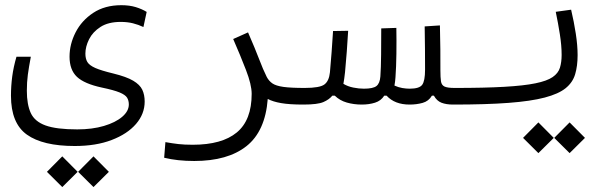

<svg xmlns="http://www.w3.org/2000/svg" viewBox="-20 -407 2384 751"><path d="M272.5 164.1Q147.5 164.1 85.2 119.6Q22.9 75.2 22.9 -32.7Q22.9 -70.3 27.8 -107.7Q32.7 -145 44.4 -185.1H100.6Q92.8 -144 88.9 -114.7Q85 -85.4 85 -52.2Q85 1.5 100.3 34.9Q115.7 68.4 158.2 83.7Q200.7 99.1 282.2 99.1Q340.8 99.1 386.2 85.7Q431.6 72.3 457.8 50Q483.9 27.8 483.9 1.5Q483.9 -13.7 477.1 -24.9Q470.2 -36.1 447.8 -45.4Q425.3 -54.7 378.4 -64.5Q310.1 -79.1 281 -106.4Q252 -133.8 252 -185.5Q252 -233.9 275.6 -280.3Q299.3 -326.7 344.7 -356.7Q390.1 -386.7 454.6 -386.7Q486.3 -386.7 511 -379.2Q535.6 -371.6 553.7 -360.4L541 -301.3Q521.5 -310.5 500 -315.9Q478.5 -321.3 452.1 -321.3Q403.8 -321.3 373.3 -301.8Q342.8 -282.2 328.4 -253.4Q314 -224.6 314 -197.3Q314 -177.2 321.8 -164.3Q329.6 -151.4 352.8 -141.1Q376 -130.9 422.9 -119.6Q474.6 -106.9 501 -91.3Q527.3 -75.7 536.6 -55.9Q545.9 -36.1 545.9 -9.8Q545.9 38.6 512 77.9Q478 117.2 416.7 140.6Q355.5 164.1 272.5 164.1ZM223.6 324.7 163.6 265.1 223.6 204.6 283.7 265.1ZM345.7 324.7 285.6 265.1 345.7 204.6 405.8 265.1Z M1027.3 -20Q1017.6 106.4 944.1 164.6Q870.6 222.7 739.7 222.7Q673.8 222.7 622.1 210L627 148.9Q654.3 153.8 677.7 156.5Q701.2 159.2 733.9 159.2Q848.1 159.2 906.2 111.1Q964.4 63 964.4 -40Q964.4 -75.7 942.1 -133.3Q919.9 -190.9 892.1 -254.4L950.2 -280.3Q978.5 -215.3 993.7 -175.3Q1008.8 -135.3 1023.4 -106Q1031.7 -90.3 1045.4 -80.8Q1059.1 -71.3 1088.4 -67.1Q1117.7 -63 1171.9 -63Q1190.4 -63 1197.8 -56.6Q1205.1 -50.3 1205.1 -33.2Q1205.1 -12.7 1194.3 -5.4Q1183.6 2 1166 2Q1111.8 2 1079.6 -3.7Q1047.4 -9.3 1027.3 -20Z M1395 2Q1363.8 2 1336.4 -5.9Q1309.1 -13.7 1289.6 -32.7H1279.8Q1267.6 -17.6 1244.9 -7.8Q1222.2 2 1167 2L1171.9 -63Q1231 -63 1249 -76.7Q1267.1 -90.3 1270.5 -124Q1274.4 -166.5 1277.1 -203.6Q1279.8 -240.7 1282.7 -285.6L1341.8 -286.6Q1339.4 -243.7 1336.4 -204.8Q1333.5 -166 1329.6 -125Q1326.7 -98.1 1323.2 -79.1Q1340.3 -68.8 1361.8 -64.5Q1383.3 -60.1 1403.3 -60.1Q1439.5 -60.1 1452.6 -70.6Q1465.8 -81.1 1467.8 -107.9Q1470.2 -141.6 1470.7 -193.4Q1471.2 -245.1 1471.2 -295.9L1530.3 -297.9Q1531.2 -249 1530.5 -196.8Q1529.8 -144.5 1526.9 -105Q1525.9 -88.9 1522.9 -72.3Q1538.1 -65.4 1553.5 -62.7Q1568.8 -60.1 1582.5 -60.1Q1620.1 -60.1 1631.3 -75.2Q1642.6 -90.3 1642.6 -134.8Q1642.6 -174.3 1642.3 -213.9Q1642.1 -253.4 1641.1 -303.7L1700.7 -307.6Q1702.1 -256.3 1702.4 -213.4Q1702.6 -170.4 1702.6 -133.3V-131.8Q1702.6 -104 1704.8 -89.1Q1707 -74.2 1718.5 -68.6Q1730 -63 1757.8 -63Q1776.4 -63 1783.7 -55.4Q1791 -47.9 1791 -34.2Q1791 -12.2 1780.3 -5.1Q1769.5 2 1752 2Q1725.6 2 1707 -5.1Q1688.5 -12.2 1677.2 -32.7H1669.4Q1656.7 -11.2 1633.1 -4.6Q1609.4 2 1582 2Q1523.9 2 1492.2 -32.7H1482.9Q1470.2 -12.7 1447 -5.4Q1423.8 2 1395 2Z M1752 2Q1739.3 2 1739.3 -33.7Q1739.3 -63 1757.8 -63Q1875 -63 1951.9 -67.4Q2028.8 -71.8 2074.2 -81.1Q2119.6 -90.3 2141.6 -105.5Q2163.6 -120.6 2170.2 -142.3Q2176.8 -164.1 2176.8 -192.4Q2176.8 -229 2169.9 -272.7Q2163.1 -316.4 2153.8 -360.8L2213.9 -369.1Q2225.1 -321.8 2232.2 -275.4Q2239.3 -229 2239.3 -191.4Q2239.3 -148.9 2229.7 -116.7Q2220.2 -84.5 2192.4 -62Q2164.6 -39.6 2110.6 -25.4Q2056.6 -11.2 1969.2 -4.6Q1881.8 2 1752 2ZM2085.9 191.9 2025.9 132.3 2085.9 71.8 2146 132.3ZM2208 191.9 2147.9 132.3 2208 71.8 2268.1 132.3Z"/></svg>

Font: Cascadia Mono PL Light
Style: Regular
Weight: 300
Monospace: yes
Designer: Aaron Bell
Foundry: Saja Typeworks
Version: Version 2404.023; ttfautohint (v1.8.4)